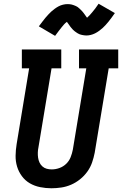

<svg xmlns="http://www.w3.org/2000/svg" viewBox="-20 -1000 653 1028"><path d="M255 8Q225 8 195 2Q165 -4 140 -18.5Q115 -33 97.5 -56.5Q80 -80 71.5 -108Q63 -136 63.5 -166.5Q64 -197 69 -228L136 -634H97V-735H308V-634H256L186 -212Q183 -198 182.5 -183.5Q182 -169 184 -155.5Q186 -142 191.5 -130Q197 -118 207 -109Q217 -100 230 -96.5Q243 -93 257 -93Q278 -93 298.5 -100.5Q319 -108 334.5 -123Q350 -138 358 -158Q366 -178 370 -199L442 -634H403V-735H613V-634H562L487 -182Q482 -156 473 -130Q464 -104 447.5 -81Q431 -58 408.5 -40Q386 -22 360.5 -11Q335 0 308 4Q281 8 255 8ZM275 -808 188 -859Q198 -872 206.5 -883.5Q215 -895 223 -904.5Q231 -914 239 -922.5Q247 -931 254.5 -938Q262 -945 273 -953Q284 -961 294.5 -966.5Q305 -972 317.5 -975Q330 -978 341 -978Q347 -978 353 -977.5Q359 -977 364.5 -975.5Q370 -974 375.5 -972Q381 -970 386.5 -967.5Q392 -965 395.5 -962.5Q399 -960 404 -955.5Q409 -951 413.5 -946.5Q418 -942 421.5 -938Q425 -934 428 -930Q431 -926 433.5 -922.5Q436 -919 439.5 -914Q443 -909 446 -905Q454 -912 460 -918.5Q466 -925 473.5 -934Q481 -943 490 -954.5Q499 -966 508 -980L595 -930Q586 -917 577.5 -905.5Q569 -894 561 -884Q553 -874 545 -865.5Q537 -857 529.5 -850Q522 -843 511 -835Q500 -827 489 -821.5Q478 -816 466 -813Q454 -810 442 -810Q436 -810 430 -811Q424 -812 418.5 -813Q413 -814 407.5 -816Q402 -818 397 -821Q392 -824 388.5 -826.5Q385 -829 379.5 -833Q374 -837 370 -841.5Q366 -846 362.5 -850Q359 -854 356 -858Q353 -862 350.5 -866Q348 -870 344 -875Q340 -880 338 -883Q330 -877 323.5 -870Q317 -863 310 -854Q303 -845 294 -833.5Q285 -822 275 -808Z"/></svg>

Font: Iosevka Slab Extended
Style: Bold Italic
Weight: 700
Width: 7
Italic angle: -9°
Monospace: yes
Designer: Belleve Invis
Foundry: Belleve Invis
Version: Version 11.1.0; ttfautohint (v1.8.3)